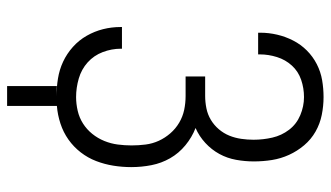

<svg xmlns="http://www.w3.org/2000/svg" viewBox="-215 -568 930 540"><g transform="rotate(90 250.0 -298.0)"><path d="M222 147V7Q229 8 235.5 8Q242 8 249 8H251Q226 8 201 4Q176 0 153.5 -10.5Q131 -21 112 -38Q93 -55 80.5 -77Q68 -99 62 -123Q56 -147 56 -172V-176H117V-173Q117 -147 126.5 -122Q136 -97 155.5 -79.5Q175 -62 201 -54.5Q227 -47 253 -47Q272 -47 291.5 -51.5Q311 -56 327.5 -66.5Q344 -77 356.5 -92.5Q369 -108 376.5 -126.5Q384 -145 386.5 -164.5Q389 -184 389 -203Q389 -223 386.5 -242.5Q384 -262 376 -279.5Q368 -297 355 -312Q342 -327 325 -337Q308 -347 289 -351Q270 -355 250 -355H195V-410H250Q267 -410 284.5 -413.5Q302 -417 317 -426Q332 -435 343.5 -448.5Q355 -462 361.5 -478Q368 -494 370.5 -511.5Q373 -529 373 -546Q373 -573 367 -599Q361 -625 345 -646Q329 -667 304 -677.5Q279 -688 253 -688Q228 -688 204.5 -680Q181 -672 164.5 -654Q148 -636 140.5 -612Q133 -588 133 -564V-559H72V-565Q72 -589 77.5 -612.5Q83 -636 94 -657.5Q105 -679 122 -696Q139 -713 160.5 -724Q182 -735 205.5 -739Q229 -743 253 -743Q278 -743 303 -738Q328 -733 350 -720.5Q372 -708 388.5 -688.5Q405 -669 415.5 -646Q426 -623 430 -598Q434 -573 434 -547Q434 -522 429.5 -497Q425 -472 413 -450Q401 -428 382 -410.5Q363 -393 340 -383Q366 -373 388.5 -354.5Q411 -336 425 -311.5Q439 -287 444.5 -259Q450 -231 450 -202Q450 -177 446 -152Q442 -127 433 -103.5Q424 -80 408.5 -60Q393 -40 372.5 -25.5Q352 -11 327.5 -3Q303 5 278 7V147Z"/></g></svg>

Font: Iosevka Term Curly Light
Style: Regular
Weight: 300
Designer: Belleve Invis
Foundry: Belleve Invis
Version: Version 32.3.0